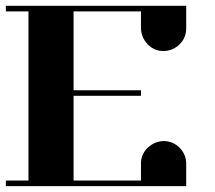

<svg xmlns="http://www.w3.org/2000/svg" viewBox="-20 -635 732 655"><path d="M0 0V-19H77.1V-596.2H0V-615.2H615.2V-538.1Q615.2 -506.3 592.8 -483.9Q569.8 -461.4 538.1 -460.9Q505.9 -460.9 483.9 -483.9Q461.9 -506.8 460.9 -538.1V-596.2H231V-327.1H460.9V-308.1H231V-19H460.9V-77.1Q460.9 -108.9 483.9 -130.9Q506.8 -152.8 538.1 -153.8Q569.8 -153.8 592.8 -130.9Q615.2 -107.4 615.2 -77.1V0Z"/></svg>

Font: Hjet
Style: Regular
Weight: 400
Designer: T. Christopher White
Version: Version 1.2